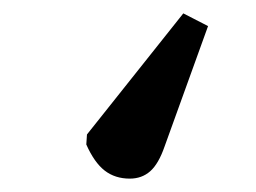

<svg xmlns="http://www.w3.org/2000/svg" viewBox="-20 -85 383 287"><path d="M254 -65 291 -46 226 134Q217 160 204.5 171Q192 182 174 182Q152 182 136.5 170Q121 158 109 131L110 116Z"/></svg>

Font: Literata 18pt Medium
Style: Regular
Weight: 500
Designer: Latin by Veronika Burian and Jose Scaglione. Greek by Irene Vlachou. Cyrillic by Vera Evstafieva.
Foundry: TypeTogether
Version: Version 3.103;gftools[0.9.29]